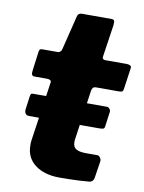

<svg xmlns="http://www.w3.org/2000/svg" viewBox="-81 -767 619 825"><g transform="rotate(10 228.0 -355.0)"><path d="M392 -254Q391 -242 385.5 -240Q380 -238 367 -238H62Q50 -238 45.5 -245.5Q41 -253 42 -263L50 -322Q52 -331 54 -333Q56 -335 63 -335H385Q392 -335 397 -327.5Q402 -320 400 -313ZM236 0Q170 0 129.5 -30.5Q89 -61 89 -115Q89 -120 89 -125.5Q89 -131 90 -136L128 -396Q129 -403 123.5 -406Q118 -409 110 -409H54Q39 -409 43 -434L54 -518Q56 -527 59.5 -528.5Q63 -530 72 -530H136Q142 -530 147 -535Q152 -540 153 -547L190 -697Q194 -710 210 -710H339Q347 -710 350 -705Q353 -700 351 -684L330 -543Q329 -538 332.5 -534.5Q336 -531 341 -531H436Q445 -531 451.5 -527.5Q458 -524 456 -515L443 -423Q442 -414 437.5 -411.5Q433 -409 422 -409H322Q308 -409 305 -391L274 -176Q273 -172 273 -168Q273 -164 273 -161Q273 -140 287 -131.5Q301 -123 332 -123H380Q387 -123 392.5 -115Q398 -107 397 -99L386 -28Q383 -6 364 -5Q345 -3 322.5 -2Q300 -1 278 -0.5Q256 0 236 0Z"/></g></svg>

Font: Libre Franklin ExtraBold
Style: Italic
Weight: 800
Italic angle: -8°
Designer: Pablo Impallari, Rodrigo Fuenzalida, Nhung Nguyen
Foundry: Impallari Type
Version: Version 3.000